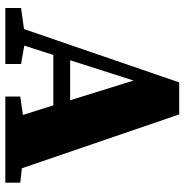

<svg xmlns="http://www.w3.org/2000/svg" viewBox="-6 -686 692 720"><g transform="rotate(90 340.0 -326.0)"><path d="M10 0V-59L89 -70L289 -652H409L611 -62L665 -56V0H342V-56L411 -66L375 -180H186L151 -71L220 -59V0ZM206 -243H356L282 -481Z"/></g></svg>

Font: Source Serif 4 Black
Style: Regular
Weight: 900
Designer: Frank Grießhammer
Foundry: Adobe
Version: Version 4.005;hotconv 1.1.0;makeotfexe 2.6.0